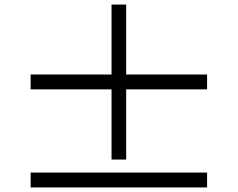

<svg xmlns="http://www.w3.org/2000/svg" viewBox="-20 -819 1040 840"><path d="M114 -64H886V1H114ZM532 -121H468V-428H114V-493H468V-799H532V-493H886V-428H532Z"/></svg>

Font: Early Summer Mincho Screen
Style: Regular
Weight: 400
Designer: GuiWonder
Version: Version 1.002